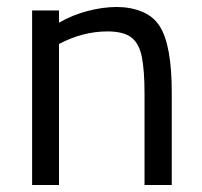

<svg xmlns="http://www.w3.org/2000/svg" viewBox="-20 -530 578 550"><path d="M288 -440Q217 -440 149 -404V0H72V-500H149V-465Q187 -487 231 -498.5Q275 -510 314.5 -510Q354 -510 387 -496.5Q420 -483 438 -454Q472 -400 472 -265V0H394V-262Q394 -327 386.5 -366Q379 -405 356.5 -422.5Q334 -440 288 -440Z"/></svg>

Font: Cairo-CLs
Style: CLs-Regular
Weight: 400
Version: Version 3.130;gftools[0.9.24]